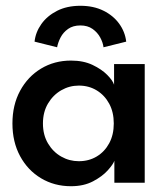

<svg xmlns="http://www.w3.org/2000/svg" viewBox="-20 -632 582 664"><path d="M375.5 0V-76Q371.5 -64 352.8 -43Q334 -22 301.8 -5Q269.5 12 225.5 12Q168 12 122 -15.5Q76 -43 49.5 -92Q23 -141 23 -205Q23 -269 49.5 -318Q76 -367 122 -394.8Q168 -422.5 225.5 -422.5Q268.5 -422.5 300 -407.5Q331.5 -392.5 350.8 -373Q370 -353.5 374.5 -339V-410.5H480.5V0ZM128.5 -205Q128.5 -165.5 146 -136Q163.5 -106.5 191.8 -90.5Q220 -74.5 252.5 -74.5Q287.5 -74.5 314.8 -91Q342 -107.5 357.8 -136.8Q373.5 -166 373.5 -205Q373.5 -244 357.8 -273.2Q342 -302.5 314.8 -319.2Q287.5 -336 252.5 -336Q220 -336 191.8 -319.8Q163.5 -303.5 146 -274Q128.5 -244.5 128.5 -205ZM177.5 -468.5 99.5 -488Q103 -520.5 123 -548.8Q143 -577 177.2 -594.5Q211.5 -612 258 -612Q303.5 -612 337.8 -595Q372 -578 392.2 -550Q412.5 -522 416.5 -488L338 -468.5Q336 -485 326.5 -502.5Q317 -520 300 -532Q283 -544 258 -544Q232.5 -544 215.5 -532Q198.5 -520 189.5 -502.5Q180.5 -485 177.5 -468.5Z"/></svg>

Font: League Spartan Medium
Style: Regular
Weight: 500
Foundry: The League of Moveable Type
Version: Version 2.002